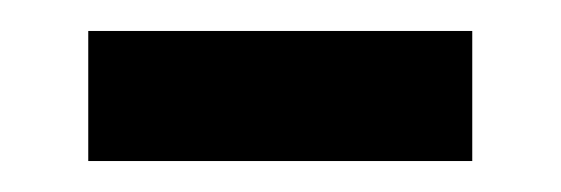

<svg xmlns="http://www.w3.org/2000/svg" viewBox="-20 -306 362 124"><path d="M37 -286H285V-202H37Z"/></svg>

Font: Grenze Gotisch SemiBold
Style: Regular
Weight: 600
Designer: Renata Polastri
Foundry: Omnibus-Type
Version: Version 1.001